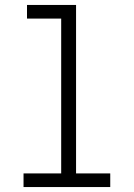

<svg xmlns="http://www.w3.org/2000/svg" viewBox="-20 -755 540 775"><path d="M75 0V-55H227V-680H89V-735H287V-55H425V0Z"/></svg>

Font: Iosevka Curly Slab Light
Style: Regular
Weight: 300
Monospace: yes
Designer: Belleve Invis
Foundry: Belleve Invis
Version: Version 22.1.2; ttfautohint (v1.8.4)